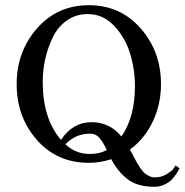

<svg xmlns="http://www.w3.org/2000/svg" viewBox="-20 -615 709 737"><path d="M44 -292Q44 -417 122 -506Q200 -595 321 -595Q442 -595 520 -506Q598 -417 598 -292Q598 -215 566.5 -148.5Q535 -82 479 -41Q483 -33 492.5 -15Q502 3 506.5 11Q511 19 520 32Q529 45 536 50.5Q543 56 553 61Q563 66 574 66Q598 66 618 54.5Q638 43 646 32L654 20L669 31Q668 34 665.5 38.5Q663 43 654.5 55.5Q646 68 636 77.5Q626 87 609 94.5Q592 102 574 102Q508 102 470.5 73.5Q433 45 407 -4Q365 10 321 10Q199 10 121.5 -78Q44 -166 44 -292ZM231 -61Q271 -24 325 -24Q362 -24 390 -39Q375 -71 361 -86.5Q347 -102 326 -102Q270 -102 231 -61ZM446 -91Q498 -166 498 -284Q498 -349 479 -410.5Q460 -472 417.5 -516.5Q375 -561 317 -561Q272 -561 237.5 -537Q203 -513 183.5 -473.5Q164 -434 154 -390Q144 -346 144 -300Q144 -160 214 -78Q259 -146 332 -146Q401 -146 446 -91Z"/></svg>

Font: Judson
Style: Regular
Weight: 400
Version: Version 20110429